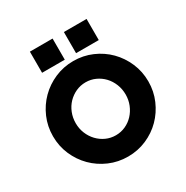

<svg xmlns="http://www.w3.org/2000/svg" viewBox="-205 -1090 1245 1282"><g transform="rotate(-30 417.5 -449.5)"><path d="M50 -350Q50 -426 79 -493Q108 -560 158 -610Q208 -660 275 -689Q342 -718 418 -718Q494 -718 561 -689Q628 -660 677.5 -610Q727 -560 756 -493Q785 -426 785 -350Q785 -274 756 -207Q727 -140 677.5 -90Q628 -40 561 -11Q494 18 418 18Q342 18 275 -11Q208 -40 158 -90Q108 -140 79 -207Q50 -274 50 -350ZM418 -146Q458 -146 493 -162Q528 -178 554 -206Q580 -234 595 -271Q610 -308 610 -350Q610 -392 595 -429.5Q580 -467 554 -494.5Q528 -522 493 -538Q458 -554 418 -554Q378 -554 343 -538Q308 -522 281.5 -494.5Q255 -467 240 -429.5Q225 -392 225 -350Q225 -308 240 -271Q255 -234 281.5 -206Q308 -178 343 -162Q378 -146 418 -146ZM636 -917V-754H461V-917ZM199 -754V-917H374V-754Z"/></g></svg>

Font: Aoudax Cyrillic
Style: Regular
Weight: 400
Designer: William Zhang
Foundry: William Zhang
Version: Version 1.00 June 4, 2021, initial release